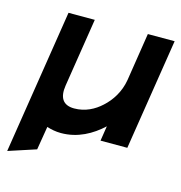

<svg xmlns="http://www.w3.org/2000/svg" viewBox="-88 -512 680 720"><g transform="rotate(15 251.5 -152.0)"><path d="M110 93 125 2C141 7 159 11 180 11C245 11 298 -19 340 -58L331 0H435L503 -432H399L370 -246C362 -198 337 -160 308 -134C282 -110 247 -91 204 -91C159 -91 144 -119 151 -165L193 -432H91L3 128Z"/></g></svg>

Font: Charger Pro
Style: BlkObl
Weight: 900
Designer: Jasper
Foundry: Cannot Into Space Fonts
Version: Version 1.09